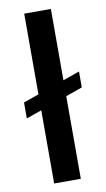

<svg xmlns="http://www.w3.org/2000/svg" viewBox="-86 -793 462 835"><g transform="rotate(-10 145.0 -375.0)"><path d="M274.4 -460.9V-390.6L201.2 -364.7V0H83.5V-323.2L15.6 -299.3V-369.6L83.5 -393.6V-750H201.2V-435.1Z"/></g></svg>

Font: Vazirmatn RD Medium
Style: Regular
Weight: 500
Designer: Saber Rastikerdar
Foundry: Saber Rastikerdar
Version: Version 33.003